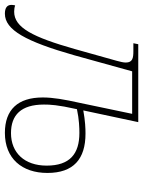

<svg xmlns="http://www.w3.org/2000/svg" viewBox="34 -656 586 786"><g transform="rotate(90 327.0 -263.0)"><path d="M-10 10C57 10 104 -77 160 -273L226 -511H400L355 -296C341 -233 333 -187 333 -145C333 -43 383 10 478 10C583 10 642 -60 642 -164C642 -271 585 -320 481 -320C460 -320 430 -319 386 -311L434 -536H115L111 -516H143C171 -516 190 -513 190 -485C190 -475 187 -463 183 -448L135 -277C86 -104 47 -28 -18 -28C-26 -28 -35 -29 -44 -32C-45 -27 -46 -22 -46 -17C-46 0 -35 10 -10 10ZM479 -15C405 -15 362 -56 362 -150C362 -174 363 -205 381 -285C423 -294 458 -295 478 -295C564 -295 612 -256 612 -161C612 -70 559 -15 479 -15Z"/></g></svg>

Font: Noto Serif SemiCondensed Thin
Style: Italic
Weight: 100
Width: 4
Italic angle: -12°
Designer: Monotype Design Team
Foundry: Monotype Imaging Inc.
Version: Version 2.013